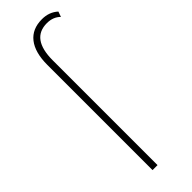

<svg xmlns="http://www.w3.org/2000/svg" viewBox="-249 -749 763 763"><g transform="rotate(-45 132.0 -367.5)"><path d="M83 0V-591Q83 -661 112 -698Q141 -735 196 -735Q237 -735 264 -710L256 -688Q234 -710 199 -710Q111 -710 111 -589V0Z"/></g></svg>

Font: Elaine Sans ExtraLight
Style: Regular
Weight: 275
Designer: Wei Huang
Foundry: Wei Huang
Version: Version 2.001;December 24, 2019;FontCreator 12.0.0.2547 64-b